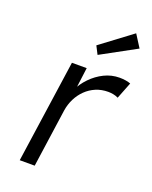

<svg xmlns="http://www.w3.org/2000/svg" viewBox="-142 -838 727 916"><g transform="rotate(20 221.5 -379.5)"><path d="M73 0 148 -522H223L205 -383L199 -402Q215 -437 244 -467Q273 -497 309.5 -515Q346 -533 387 -533Q404 -533 418.5 -530.5Q433 -528 443 -524L410 -440Q398 -446 384.5 -448.5Q371 -451 359 -451Q325 -451 296.5 -439Q268 -427 246 -405.5Q224 -384 210 -356Q196 -328 191 -296L149 0ZM250 -599 229 -640 388 -759 428 -696Z"/></g></svg>

Font: Lexend Light
Style: Italic
Weight: 300
Italic angle: -8.13011°
Designer: Bonnie Shaver-Troup, Thomas Jockin
Foundry: Lexend
Version: Version 1.007